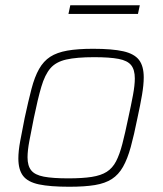

<svg xmlns="http://www.w3.org/2000/svg" viewBox="-20 -704 620 732"><path d="M244 8Q171 8 128.5 -1Q86 -10 68 -33.5Q50 -57 50 -100Q50 -128 57 -166Q64 -204 74 -254Q88 -319 100 -365Q112 -411 129 -441Q146 -471 171.5 -487.5Q197 -504 236.5 -511Q276 -518 335 -518Q408 -518 450 -508.5Q492 -499 510 -475.5Q528 -452 528 -409Q528 -381 521.5 -342.5Q515 -304 504 -254Q491 -189 478.5 -143.5Q466 -98 449 -68Q432 -38 406.5 -21.5Q381 -5 342 1.5Q303 8 244 8ZM240 -24Q294 -24 329.5 -29.5Q365 -35 387 -49Q409 -63 422.5 -89Q436 -115 446.5 -155.5Q457 -196 469 -254Q480 -304 487 -341.5Q494 -379 494 -405Q494 -438 480 -455.5Q466 -473 432 -479.5Q398 -486 339 -486Q272 -486 232.5 -477Q193 -468 172 -443.5Q151 -419 137.5 -373Q124 -327 109 -254Q99 -204 92 -167Q85 -130 85 -104Q85 -72 99 -54.5Q113 -37 147 -30.5Q181 -24 240 -24ZM241 -651 248 -684H513L506 -651Z"/></svg>

Font: Saira Thin
Style: Italic
Weight: 100
Italic angle: -12°
Designer: Hector Gatti with collaboration of the Omnibus-Type team
Foundry: Omnibus-Type
Version: Version 1.101